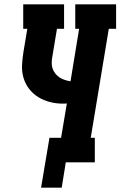

<svg xmlns="http://www.w3.org/2000/svg" viewBox="-20 -755 560 893"><path d="M171 118 210 -114H264L291 -274Q286 -273 281.5 -273Q277 -273 272 -273Q241 -273 212 -280.5Q183 -288 158.5 -303Q134 -318 116 -341Q98 -364 89.5 -392.5Q81 -421 82.5 -452Q84 -483 89 -513L107 -621H88V-735H278V-621H245L224 -495Q221 -480 220.5 -465.5Q220 -451 224 -438Q228 -425 236.5 -414Q245 -403 256 -395.5Q267 -388 280.5 -383.5Q294 -379 308 -377L348 -621H330V-735H520V-621H486L402 -114H421V0H286L267 118Z"/></svg>

Font: Iosevka Slab Heavy
Style: Italic
Weight: 900
Italic angle: -9°
Monospace: yes
Designer: Belleve Invis
Foundry: Belleve Invis
Version: Version 11.1.0; ttfautohint (v1.8.3)